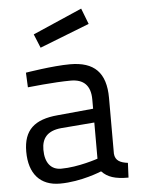

<svg xmlns="http://www.w3.org/2000/svg" viewBox="-54 -793 633 846"><g transform="rotate(-5 262.5 -370.0)"><path d="M425 -347C425 -460 373 -510 267 -510C190 -510 70 -490 70 -490L73 -425C73 -425 191 -438 264 -438C319 -438 351 -410 351 -347V-306L193 -291C90 -282 41 -239 41 -143C41 -45 90 10 177 10C272 10 362 -28 362 -28C388 -1 420 10 480 10L483 -55C451 -59 427 -69 425 -101ZM351 -245V-85C351 -85 264 -55 188 -55C143 -55 117 -87 117 -145C117 -196 142 -227 203 -233ZM119 -655 144 -594 364 -680 337 -750Z"/></g></svg>

Font: TitilliumText22L
Style: 400 wt
Weight: 400
Designer: Campivisivi
Foundry: Campivisivi
Version: 1.000